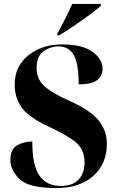

<svg xmlns="http://www.w3.org/2000/svg" viewBox="-20 -951 596 981"><path d="M268 10Q387 10 456.5 -52Q526 -114 526 -216Q526 -283 485 -334.5Q444 -386 343 -432Q247 -474 207 -510.5Q167 -547 167 -602Q167 -664 202.5 -689Q238 -714 278 -714Q332 -714 357 -669.5Q382 -625 382 -520Q452 -520 478 -543Q504 -566 504 -599Q504 -649 452.5 -686.5Q401 -724 297 -724Q194 -724 124.5 -668Q55 -612 55 -518Q55 -456 88 -405.5Q121 -355 229 -304Q306 -269 359 -231Q412 -193 412 -120Q412 -67 382 -34Q352 -1 291 -1Q219 -1 182 -52.5Q145 -104 145 -228Q103 -228 68 -209Q33 -190 33 -132Q33 -83 79.5 -36.5Q126 10 268 10ZM273 -770H282Q313 -789 355.5 -817.5Q398 -846 436.5 -874.5Q475 -903 495 -921V-931H349Q334 -897 311 -851Q288 -805 273 -780Z"/></svg>

Font: Noto Serif Display SemiCondensed Extra
Style: Regular
Weight: 800
Width: 4
Designer: Monotype Design Team
Foundry: Monotype Imaging Inc.
Version: Version 1.900